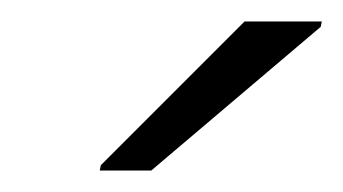

<svg xmlns="http://www.w3.org/2000/svg" viewBox="-20 -758 320 179"><path d="M73 -599 74 -604 208 -738H280L279 -733L121 -599Z"/></svg>

Font: Saira Thin Light
Style: Italic
Weight: 300
Italic angle: -12°
Version: Version 1.101